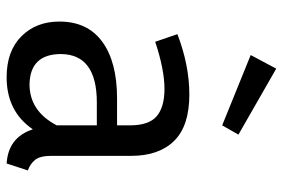

<svg xmlns="http://www.w3.org/2000/svg" viewBox="-157 -684 853 579"><g transform="rotate(90 269.5 -394.5)"><path d="M473 12Q394 7 370 -67Q316 12 213 12Q134 12 89.5 -32.5Q45 -77 45 -147Q45 -232 106 -276.5Q167 -321 277 -321H358V-360Q358 -417 330.5 -440.5Q303 -464 248 -464Q190 -464 106 -436L83 -503Q177 -539 265 -539Q360 -539 405 -493Q450 -447 450 -364V-123Q450 -89 462 -74Q474 -59 494 -52ZM234 -57Q315 -57 358 -139V-260H289Q144 -260 143 -152Q143 -59 234 -57ZM358 -638 146 -724 187 -801 386 -687Z"/></g></svg>

Font: Trujillo
Style: Regular
Weight: 400
Designer: Fira Sans original fonts by bBox Type GmbH, Carrois Corporate GbR, & Edenspiekermann AG / Changes by Cristiano Sobral
Foundry: Fira Sans original fonts by bBox Type GmbH, Carrois Corporate GbR, & Edenspiekermann AG / Changes by Cristiano Sobral
Version: Version 4.301;October 17, 2021;FontCreator 14.0.0.2814 64-bi